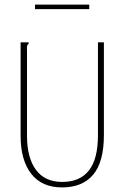

<svg xmlns="http://www.w3.org/2000/svg" viewBox="-20 -808 540 839"><path d="M251 11Q163 11 116.5 -48.5Q70 -108 70 -215V-623H105V-616Q100 -614 98.5 -607.5Q97 -601 98 -584V-214Q98 -119 137 -66Q176 -13 252 -13Q329 -13 368.5 -63Q408 -113 408 -217V-623H434V-218Q434 -100 387 -44.5Q340 11 251 11ZM133 -768V-788H370V-768Z"/></svg>

Font: Inconsolata ExtraLight
Style: Regular
Weight: 200
Monospace: yes
Designer: Raph Levien, Cyreal, Brenton Simpson
Foundry: Raph Levien, Cyreal, Google
Version: Version 3.001; ttfautohint (v1.8.2.53-6de2)